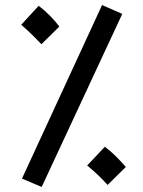

<svg xmlns="http://www.w3.org/2000/svg" viewBox="-20 -716 568 760"><path d="M145 24 67 -9 384 -696 464 -661ZM144 -541Q122 -564 104.5 -581Q87 -598 64 -618L133 -693Q157 -675 178 -653.5Q199 -632 215 -611ZM406 16Q384 -8 366.5 -24.5Q349 -41 325 -61L395 -135Q418 -118 439.5 -96.5Q461 -75 478 -55Z"/></svg>

Font: Noto Sans Thaana Medium
Style: Regular
Weight: 500
Designer: David Williams
Foundry: Google Inc.
Version: Version 3.001; ttfautohint (v1.8.4.7-5d5b)